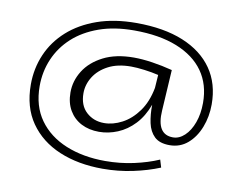

<svg xmlns="http://www.w3.org/2000/svg" viewBox="-87 -828 1344 1069"><g transform="rotate(10 585.5 -293.0)"><path d="M556 123Q417 123 310 78Q203 33 142 -54.5Q81 -142 81 -270Q81 -361 115.5 -441Q150 -521 217 -581Q284 -641 380.5 -675Q477 -709 601 -709Q757 -709 866.5 -664Q976 -619 1034 -535.5Q1092 -452 1092 -335Q1092 -266 1068.5 -205.5Q1045 -145 1002 -108Q959 -71 900 -71Q843 -71 814 -99Q785 -127 775 -173.5Q765 -220 766 -276Q741 -208 699 -163.5Q657 -119 605 -97.5Q553 -76 500 -76Q443 -76 399.5 -98.5Q356 -121 331 -163.5Q306 -206 306 -265Q306 -330 342 -387.5Q378 -445 448.5 -481Q519 -517 621 -517Q668 -517 725 -508.5Q782 -500 840 -485L826 -254Q817 -117 911 -117Q946 -117 976.5 -145.5Q1007 -174 1025 -223.5Q1043 -273 1043 -335Q1043 -439 991 -512.5Q939 -586 839 -626Q739 -666 596 -666Q484 -666 397.5 -635Q311 -604 252 -550Q193 -496 162 -424Q131 -352 131 -270Q131 -157 186.5 -79.5Q242 -2 339.5 38Q437 78 562 78Q646 78 723.5 61Q801 44 863 17L876 60Q808 88 725.5 105.5Q643 123 556 123ZM519 -129Q570 -129 621 -156Q672 -183 711 -237Q750 -291 765 -371L770 -445Q732 -454 689 -459.5Q646 -465 614 -465Q538 -465 485.5 -437.5Q433 -410 405.5 -366Q378 -322 378 -273Q378 -204 419 -166.5Q460 -129 519 -129Z"/></g></svg>

Font: Georama ExtraExtended Light
Style: Regular
Weight: 300
Width: 8
Designer: Jean-Baptiste Levee
Foundry: Production Type
Version: Version 1.000